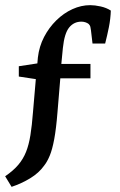

<svg xmlns="http://www.w3.org/2000/svg" viewBox="-36 -530 465 745"><path d="M135 113Q115 141 81.5 161.5Q48 182 9 195L-16 154Q16 132 35 109.5Q54 87 65 59.5Q76 32 82 -5.5Q88 -43 92 -95L103 -223L37 -233V-273L109 -284L111 -307Q116 -350 135 -386.5Q154 -423 182.5 -451Q211 -479 245 -494.5Q279 -510 314 -510Q332 -510 354.5 -505Q377 -500 394 -489Q393 -457 386.5 -424.5Q380 -392 372 -361H323L317 -412Q316 -421 314.5 -426.5Q313 -432 308 -437Q303 -441 295.5 -443.5Q288 -446 280 -446Q251 -446 232.5 -423.5Q214 -401 208 -344L202 -282H315V-226H198L187 -94Q182 -31 174.5 9.5Q167 50 157 74Q147 98 135 113Z"/></svg>

Font: Rasa Medium
Style: Regular
Weight: 500
Designer: Anna Giedrys (Yrsa+Rasa design), David Brezina (Yrsa art-direction, Rasa art-direction, design)
Foundry: Rosetta Type Foundry
Version: Version 2.004